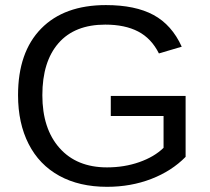

<svg xmlns="http://www.w3.org/2000/svg" viewBox="-20 -718 818 748"><path d="M50.3 -347.2Q50.3 -514.6 140.1 -606.4Q230 -698.2 392.6 -698.2Q506.8 -698.2 578.1 -659.7Q649.4 -621.1 688 -536.1L599.1 -509.8Q569.8 -568.4 518.3 -595.2Q466.8 -622.1 390.1 -622.1Q271 -622.1 208 -550Q145 -478 145 -347.2Q145 -216.8 211.9 -141.4Q278.8 -65.9 397 -65.9Q464.4 -65.9 522.7 -86.4Q581.1 -106.9 617.2 -142.1V-266.1H411.6V-344.2H703.1V-106.9Q648.4 -51.3 569.1 -20.8Q489.7 9.8 397 9.8Q289.1 9.8 210.9 -33.2Q132.8 -76.2 91.6 -157Q50.3 -237.8 50.3 -347.2Z"/></svg>

Font: TypoPRO Liberation Sans
Style: Regular
Weight: 400
Designer: Steve Matteson
Foundry: Ascender Corporation
Version: Version 2.00.1